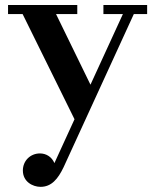

<svg xmlns="http://www.w3.org/2000/svg" viewBox="-20 -480 610 764"><path d="M287.5 -424V-460H12V-424H70L276.5 -5.5L196.5 169C186.5 145 164.5 130.5 139 130.5C101 130.5 71 159.5 71 198.5C71 243 110 263.5 141.5 263.5C184.5 263.5 210.5 232.5 233 185.5L512.5 -424H565.5V-460H391.5V-424H469L340 -143L203 -424Z"/></svg>

Font: Bodoni* 06pt Medium
Style: Regular
Weight: 500
Version: Version 2.3